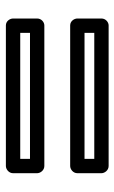

<svg xmlns="http://www.w3.org/2000/svg" viewBox="115 -664 398 669"><g transform="rotate(-90 314.5 -330.0)"><path d="M95 -425V-459H534V-425ZM45 -400C45 -389 55 -375 70 -375H560C571 -375 584 -385 584 -400V-484C584 -495 575 -509 560 -509H70C59 -509 45 -499 45 -484ZM95 -201V-235H534V-201ZM45 -176C45 -165 55 -151 70 -151H560C571 -151 584 -161 584 -176V-260C584 -271 575 -285 560 -285H70C59 -285 45 -275 45 -260Z"/></g></svg>

Font: Falling Sky
Style: ExtOu
Weight: 400
Designer: Paul D. Hunt
Foundry: Adobe Systems Incorporated
Version: Version 1.02